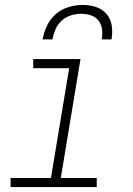

<svg xmlns="http://www.w3.org/2000/svg" viewBox="-20 -760 540 780"><path d="M373 0H23V-37H187L261 -483H115V-520H307L227 -37H373ZM153 -600Q158 -628 171 -655.5Q184 -683 207 -703Q230 -723 259 -731.5Q288 -740 316 -740Q344 -740 370 -731.5Q396 -723 413 -703Q430 -683 434 -655.5Q438 -628 433 -600H393Q397 -621 394.5 -641Q392 -661 380.5 -676Q369 -691 350 -697.5Q331 -704 310 -704Q289 -704 268 -697.5Q247 -691 230.5 -676Q214 -661 205.5 -641Q197 -621 193 -600Z"/></svg>

Font: Iosevka Term Curly XLt Obl
Style: Regular
Weight: 200
Italic angle: -9°
Designer: Belleve Invis
Foundry: Belleve Invis
Version: Version 32.3.0